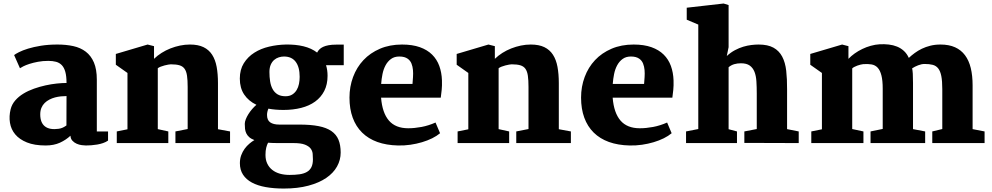

<svg xmlns="http://www.w3.org/2000/svg" viewBox="-20 -816 5658 1095"><path d="M40.5 -192.4Q47.4 -220.7 66.9 -243.2Q86.4 -265.6 113.8 -282.2Q141.1 -298.8 173.8 -310.3Q206.5 -321.8 239.7 -329.1Q272.9 -336.4 304 -339.6Q335 -342.8 359.4 -342.8Q359.4 -381.8 352.5 -406.2Q345.7 -430.7 332.3 -444.6Q318.8 -458.5 299.6 -463.6Q280.3 -468.8 255.4 -468.8Q223.6 -468.8 196.5 -463.6Q169.4 -458.5 148.2 -451.7Q127 -444.8 113 -437.7Q99.1 -430.7 93.8 -426.8L60.5 -502Q68.4 -508.3 88.4 -518.6Q108.4 -528.8 139.9 -538.6Q171.4 -548.3 213.6 -555.2Q255.9 -562 307.6 -562Q356.9 -562 398.2 -553Q439.5 -543.9 469.2 -521.2Q499 -498.5 515.6 -459.7Q532.2 -420.9 532.2 -361.3V-66.4H596.2V-14.2Q583.5 -5.4 567.6 0Q551.8 5.4 534.7 8.3Q517.6 11.2 500.7 12.5Q483.9 13.7 469.7 13.7Q460.4 13.7 445.8 11.7Q431.2 9.8 417.2 3.7Q403.3 -2.4 393.1 -13.4Q382.8 -24.4 381.8 -42Q356.4 -18.1 321.8 -2.2Q287.1 13.7 240.2 13.7Q176.3 13.7 133.5 -3.7Q90.8 -21 66.9 -49.6Q43 -78.1 36.9 -115.5Q30.8 -152.8 40.5 -192.4ZM209.5 -163.6Q209.5 -116.2 236.3 -95.2Q263.2 -74.2 314.9 -81.5Q328.1 -83.5 338.9 -88.6Q349.6 -93.8 358.9 -100.6Q358.9 -142.6 359.1 -184.3Q359.4 -226.1 359.4 -268.1Q344.2 -268.1 327.1 -266.4Q310.1 -264.6 293.5 -260.3Q276.9 -255.9 261.7 -248Q246.6 -240.2 234.9 -228.8Q223.1 -217.3 216.3 -201.2Q209.5 -185.1 209.5 -163.6Z M646 -66.4 707 -78.6V-399.9L640.6 -446.8V-508.3L821.8 -562L858.4 -552.7V-480.5Q877.4 -499 901.4 -514.2Q925.3 -529.3 951.9 -539.8Q978.5 -550.3 1006.8 -556.2Q1035.2 -562 1063 -562Q1109.9 -562 1140.6 -547.1Q1171.4 -532.2 1189.7 -503.9Q1208 -475.6 1215.6 -434.8Q1223.1 -394 1223.1 -341.8V-79.1L1292 -66.4V0H980.5V-66.4L1050.3 -80.1V-319.8Q1050.3 -358.9 1046.6 -384Q1043 -409.2 1032.7 -423.6Q1022.5 -438 1003.7 -443.6Q984.9 -449.2 954.1 -449.2Q949.7 -449.2 939.7 -447.5Q929.7 -445.8 918.5 -442.9Q907.2 -439.9 896.5 -435.8Q885.7 -431.6 879.9 -426.8V-79.6L939.9 -66.4V0H646Z M1430.7 -17.1Q1411.6 -24.4 1400.9 -34.2Q1390.1 -43.9 1384.5 -55.9Q1378.9 -67.9 1377.4 -81.3Q1376 -94.7 1376 -109.4Q1376 -121.1 1381.6 -135.5Q1387.2 -149.9 1396.5 -164.8Q1405.8 -179.7 1417.7 -193.6Q1429.7 -207.5 1442.4 -218.3Q1397.5 -239.7 1372.6 -276.9Q1347.7 -314 1347.7 -367.7Q1347.7 -418.9 1370.6 -455.6Q1393.6 -492.2 1430.7 -515.6Q1467.8 -539.1 1514.6 -550Q1561.5 -561 1609.9 -562Q1665.5 -563 1710.9 -552Q1756.3 -541 1788.6 -516.1Q1793.5 -525.9 1801.5 -534.2Q1809.6 -542.5 1822.5 -548.6Q1835.4 -554.7 1854 -558.1Q1872.6 -561.5 1897.5 -561.5H1940.4V-444.3H1839.4Q1848.1 -417 1848.1 -383.8Q1848.1 -334 1829.3 -297.4Q1810.5 -260.7 1777.1 -236.6Q1743.7 -212.4 1697.5 -200.7Q1651.4 -189 1596.7 -189Q1549.3 -189 1510.7 -196.3Q1502.9 -177.7 1502.9 -160.6Q1502.9 -130.9 1521 -118.2Q1539.1 -105.5 1572.8 -105.5H1687Q1752 -105.5 1796.9 -96.7Q1841.8 -87.9 1869.9 -68.6Q1897.9 -49.3 1910.4 -19Q1922.9 11.2 1922.9 54.2Q1922.9 96.2 1902.1 133.5Q1881.3 170.9 1840.6 198.7Q1799.8 226.6 1739 242.9Q1678.2 259.3 1598.6 259.3Q1541.5 259.3 1495.4 251Q1449.2 242.7 1416.5 225.1Q1383.8 207.5 1366 180.2Q1348.1 152.8 1348.1 114.7Q1348.1 89.8 1355.7 69.3Q1363.3 48.8 1375.2 32.5Q1387.2 16.1 1401.9 3.7Q1416.5 -8.8 1430.7 -17.1ZM1608.4 -267.1Q1631.3 -267.1 1646.7 -276.9Q1662.1 -286.6 1671.6 -302.2Q1681.2 -317.9 1685.1 -337.6Q1689 -357.4 1689 -377.9Q1689 -433.6 1666.3 -463.6Q1643.6 -493.7 1599.6 -493.7Q1585 -493.7 1570.1 -489Q1555.2 -484.4 1543.2 -473.9Q1531.2 -463.4 1523.9 -446.5Q1516.6 -429.7 1516.6 -405.3Q1516.6 -377.4 1520.5 -352.3Q1524.4 -327.1 1534.7 -308.1Q1544.9 -289.1 1562.7 -278.1Q1580.6 -267.1 1608.4 -267.1ZM1494.1 67.4Q1494.1 96.2 1504.4 117.4Q1514.6 138.7 1533 153.1Q1551.3 167.5 1576.4 174.6Q1601.6 181.6 1631.3 181.6Q1663.6 181.6 1688.5 178Q1713.4 174.3 1730.2 164.6Q1747.1 154.8 1755.9 137.5Q1764.6 120.1 1764.6 92.8Q1764.6 77.6 1763.2 61Q1761.7 44.4 1751.5 31Q1741.2 17.6 1718.8 8.8Q1696.3 0 1654.8 0H1568.4Q1551.3 0 1536.6 -0.5Q1522 -1 1508.8 -2Q1502.4 9.8 1498.3 26.4Q1494.1 43 1494.1 67.4Z M1973.1 -259.3Q1973.1 -321.8 1993.7 -377Q2014.2 -432.1 2052.7 -473.1Q2091.3 -514.2 2147 -538.1Q2202.6 -562 2272.9 -562Q2332 -562 2374.5 -546.9Q2417 -531.7 2444.3 -504.6Q2471.7 -477.5 2485.4 -439.9Q2499 -402.3 2500.5 -357.9Q2501.5 -327.1 2499 -303.2Q2496.6 -279.3 2493.7 -258.8H2153.3Q2160.2 -172.4 2198 -128.4Q2235.8 -84.5 2308.1 -84.5Q2343.8 -84.5 2384 -92Q2424.3 -99.6 2463.9 -117.2L2489.7 -56.2Q2471.2 -40.5 2444.6 -27.3Q2418 -14.2 2386.7 -4.9Q2355.5 4.4 2320.6 9.5Q2285.6 14.6 2250 13.7Q2183.6 12.2 2132.1 -6.3Q2080.6 -24.9 2045.2 -59.8Q2009.8 -94.7 1991.5 -144.8Q1973.1 -194.8 1973.1 -259.3ZM2332.5 -337.4Q2334 -355.5 2335.4 -376.2Q2336.9 -397 2335.2 -416.7Q2333.5 -436.5 2326.7 -453.6Q2319.8 -470.7 2305.2 -481Q2296.4 -487.3 2284.7 -490.5Q2272.9 -493.7 2257.3 -493.7Q2229 -493.7 2210 -479.7Q2190.9 -465.8 2179 -443.6Q2167 -421.4 2161.4 -393.6Q2155.8 -365.7 2153.8 -337.4Z M2589.8 -66.4 2650.9 -78.6V-399.9L2584.5 -446.8V-508.3L2765.6 -562L2802.2 -552.7V-480.5Q2821.3 -499 2845.2 -514.2Q2869.1 -529.3 2895.8 -539.8Q2922.4 -550.3 2950.7 -556.2Q2979 -562 3006.8 -562Q3053.7 -562 3084.5 -547.1Q3115.2 -532.2 3133.5 -503.9Q3151.9 -475.6 3159.4 -434.8Q3167 -394 3167 -341.8V-79.1L3235.8 -66.4V0H2924.3V-66.4L2994.1 -80.1V-319.8Q2994.1 -358.9 2990.5 -384Q2986.8 -409.2 2976.6 -423.6Q2966.3 -438 2947.5 -443.6Q2928.7 -449.2 2897.9 -449.2Q2893.6 -449.2 2883.5 -447.5Q2873.5 -445.8 2862.3 -442.9Q2851.1 -439.9 2840.3 -435.8Q2829.6 -431.6 2823.7 -426.8V-79.6L2883.8 -66.4V0H2589.8Z M3293.9 -259.3Q3293.9 -321.8 3314.5 -377Q3335 -432.1 3373.5 -473.1Q3412.1 -514.2 3467.8 -538.1Q3523.4 -562 3593.8 -562Q3652.8 -562 3695.3 -546.9Q3737.8 -531.7 3765.1 -504.6Q3792.5 -477.5 3806.2 -439.9Q3819.8 -402.3 3821.3 -357.9Q3822.3 -327.1 3819.8 -303.2Q3817.4 -279.3 3814.5 -258.8H3474.1Q3481 -172.4 3518.8 -128.4Q3556.6 -84.5 3628.9 -84.5Q3664.6 -84.5 3704.8 -92Q3745.1 -99.6 3784.7 -117.2L3810.5 -56.2Q3792 -40.5 3765.4 -27.3Q3738.8 -14.2 3707.5 -4.9Q3676.3 4.4 3641.4 9.5Q3606.4 14.6 3570.8 13.7Q3504.4 12.2 3452.9 -6.3Q3401.4 -24.9 3366 -59.8Q3330.6 -94.7 3312.3 -144.8Q3293.9 -194.8 3293.9 -259.3ZM3653.3 -337.4Q3654.8 -355.5 3656.2 -376.2Q3657.7 -397 3656 -416.7Q3654.3 -436.5 3647.5 -453.6Q3640.6 -470.7 3626 -481Q3617.2 -487.3 3605.5 -490.5Q3593.8 -493.7 3578.1 -493.7Q3549.8 -493.7 3530.8 -479.7Q3511.7 -465.8 3499.8 -443.6Q3487.8 -421.4 3482.2 -393.6Q3476.6 -365.7 3474.6 -337.4Z M3892.6 -66.4 3962.4 -80.1V-675.8L3896.5 -703.6V-772L4106.9 -795.9L4135.3 -787.1V-546.9L4125 -496.6Q4147.5 -517.1 4171.4 -529.8Q4195.3 -542.5 4219 -549.6Q4242.7 -556.6 4264.9 -559.3Q4287.1 -562 4306.2 -562Q4358.9 -562 4391.1 -544.2Q4423.3 -526.4 4440.9 -493.2Q4458.5 -460 4463.9 -412.6Q4469.2 -365.2 4468.8 -306.2V-79.6L4535.2 -66.4V0L4225.1 -1V-66.4L4295.9 -80.1V-282.2Q4295.9 -319.8 4293.9 -351.6Q4292 -383.3 4283 -406.2Q4273.9 -429.2 4255.9 -442.1Q4237.8 -455.1 4205.6 -455.1Q4185.1 -455.1 4167.5 -450Q4149.9 -444.8 4135.3 -432.6V-79.1L4183.1 -66.4V0H3892.6Z M4606.9 -66.4 4667.5 -78.6V-399.9L4601.1 -446.8V-508.3L4782.7 -562L4818.8 -552.7V-480.5Q4834 -496.6 4854.2 -511Q4874.5 -525.4 4897.7 -536.6Q4920.9 -547.9 4946.3 -554.9Q4971.7 -562 4997.1 -563.5Q5023.4 -564.9 5048.8 -562Q5074.2 -559.1 5095.9 -550.3Q5117.7 -541.5 5135 -525.6Q5152.3 -509.8 5163.1 -485.8Q5178.2 -500 5196.8 -513.7Q5215.3 -527.3 5237.5 -538.1Q5259.8 -548.8 5286.1 -555.4Q5312.5 -562 5343.8 -562Q5392.1 -562 5426.8 -546.4Q5461.4 -530.8 5483.6 -501Q5505.9 -471.2 5516.4 -428Q5526.9 -384.8 5526.9 -329.1V-79.6L5595.2 -66.4V0H5296.9V-66.4L5354 -80.1V-307.1Q5354 -354 5348.4 -382.3Q5342.8 -410.6 5330.6 -426Q5318.4 -441.4 5299.1 -446.3Q5279.8 -451.2 5252.9 -451.2Q5235.8 -451.2 5216.3 -443.6Q5196.8 -436 5182.1 -426.3Q5184.6 -414.1 5185.8 -395.8Q5187 -377.4 5187 -343.8V-79.6L5256.3 -66.4V0H4944.8V-66.4L5014.2 -80.6V-310.5Q5014.2 -357.4 5006.8 -386Q4999.5 -414.6 4985.6 -429.7Q4971.7 -444.8 4950.9 -448.5Q4930.2 -452.1 4903.3 -450.2Q4897.5 -449.7 4888.2 -447.5Q4878.9 -445.3 4869.6 -441.9Q4860.4 -438.5 4852.3 -434.3Q4844.2 -430.2 4840.3 -425.8V-80.1L4904.3 -66.4V0H4606.9Z"/></svg>

Font: Merriweather
Style: Heavy
Weight: 900
Version: Version 1.003